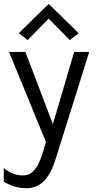

<svg xmlns="http://www.w3.org/2000/svg" viewBox="-26 -754 512 1020"><path d="M112 246Q51 246 -6 211V139Q41 178 97 178Q127 178 147.5 158.5Q168 139 181.5 109.5Q195 80 204 48L218 0L22 -478H109L255 -94.5L368 -478H448L268 96Q245.5 168 208 207Q170.5 246 112 246ZM345 -541 232.5 -655 121 -541 74 -578 232.5 -733.5 391.5 -578Z"/></svg>

Font: Betina Sans
Style: Regular
Weight: 400
Designer: Jonathan Pinhorn (font) & Cristiano Sobral (main changes)
Version: Version 2.001;April 28, 2021;FontCreator 13.0.0.2655 32-bit;